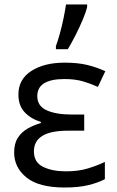

<svg xmlns="http://www.w3.org/2000/svg" viewBox="-20 -825 523 855"><path d="M355 -315V-243H282Q131 -243 131 -151Q131 -102 172 -82Q213 -62 273 -62Q329 -62 371.5 -75Q414 -88 447 -104V-27Q416 -11 373 -0.5Q330 10 268 10Q153 10 98 -34.5Q43 -79 43 -146Q43 -186 59.5 -211.5Q76 -237 103 -252.5Q130 -268 162 -277V-282Q117 -296 89.5 -325.5Q62 -355 62 -404Q62 -472 119.5 -509Q177 -546 268 -546Q326 -546 367.5 -536Q409 -526 449 -508L416 -438Q383 -453 348.5 -463Q314 -473 267 -473Q146 -473 146 -397Q146 -353 187.5 -334Q229 -315 299 -315ZM229 -606V-620Q238 -644 247 -677Q256 -710 263 -744Q270 -778 274 -805H368V-794Q363 -772 349 -738.5Q335 -705 317 -669.5Q299 -634 282 -606Z"/></svg>

Font: Noto IKEA Arabic
Style: Regular
Weight: 400
Designer: Monotype Design Team
Foundry: Monotype Imaging Inc.
Version: Version 1.200